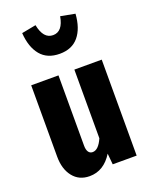

<svg xmlns="http://www.w3.org/2000/svg" viewBox="-154 -899 784 998"><g transform="rotate(-20 238.0 -400.0)"><path d="M237.8 -633.8Q168.9 -633.8 132.1 -678.2Q95.2 -722.7 89.8 -801.8L168.9 -816.9Q184.6 -736.8 237.8 -736.8Q291.5 -736.8 305.2 -816.9L384.8 -801.8Q379.4 -722.7 342.5 -678.2Q305.7 -633.8 237.8 -633.8ZM431.2 -530.8V0H298.8L293 -61Q244.6 17.1 166 17.1Q107.9 17.1 74.5 -25.1Q41 -67.4 41 -136.2V-530.8H191.9V-142.1Q191.9 -119.6 200 -107.4Q208 -95.2 223.1 -95.2Q255.4 -95.2 279.8 -150.9V-530.8Z"/></g></svg>

Font: Fira Sans Compressed
Style: Bold
Weight: 700
Width: 1
Designer: Carrois Corporate & Edenspiekermann AG
Foundry: Carrois Corporate GbR & Edenspiekermann AG
Version: Version 4.203;PS 004.203;hotconv 1.0.88;makeotf.lib2.5.64775